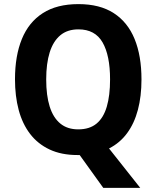

<svg xmlns="http://www.w3.org/2000/svg" viewBox="-20 -745 762 935"><path d="M669 -358Q669 -276 651.5 -210Q634 -144 599 -96.5Q564 -49 511 -22L663 170H483L368 10Q365 10 362.5 10Q360 10 357 10Q279 10 221.5 -17Q164 -44 126.5 -93Q89 -142 71 -209.5Q53 -277 53 -359Q53 -473 86.5 -555Q120 -637 188.5 -681Q257 -725 362 -725Q466 -725 534 -681Q602 -637 635.5 -555Q669 -473 669 -358ZM205 -358Q205 -280 222 -226Q239 -172 273.5 -143.5Q308 -115 361 -115Q416 -115 450 -143Q484 -171 500 -225.5Q516 -280 516 -358Q516 -475 479.5 -538.5Q443 -602 362 -602Q308 -602 273.5 -573Q239 -544 222 -490Q205 -436 205 -358Z"/></svg>

Font: Noto Sans Thai SemiCondensed
Style: Bold
Weight: 700
Width: 4
Designer: Monotype Design Team
Foundry: Monotype Imaging Inc.
Version: Version 2.001